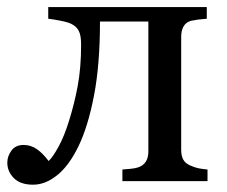

<svg xmlns="http://www.w3.org/2000/svg" viewBox="-27 -501 628 531"><path d="M546.9 0H311.5V-32.2Q322.8 -33.2 334.5 -34.2Q346.2 -35.2 355 -38.1Q368.7 -42.5 376 -53.5Q383.3 -64.5 383.3 -82V-441.4H249.5Q249.5 -322.3 232.9 -236.3Q216.3 -150.4 189.9 -96.2Q164.1 -43 131.3 -16.6Q98.6 9.8 64.5 9.8Q29.3 9.8 11.2 -8.5Q-6.8 -26.9 -6.8 -51.3Q-6.8 -68.8 4.6 -84.5Q16.1 -100.1 38.1 -100.1Q58.6 -100.1 75.2 -88.4Q91.8 -76.7 107.4 -55.7Q119.1 -66.4 135 -95.5Q150.9 -124.5 164.1 -167.5Q178.7 -213.9 188 -263.7Q197.3 -313.5 197.3 -377.9Q197.3 -403.3 190.9 -415.5Q184.6 -427.7 170.9 -434.6Q161.6 -439.5 140.6 -443.6Q119.6 -447.8 106.4 -449.2V-481.4H544.9V-449.2Q530.8 -448.2 520.3 -446.8Q509.8 -445.3 501 -443.4Q487.3 -439.5 480.7 -428Q474.1 -416.5 474.1 -399.4V-86.9Q474.1 -69.8 480 -59.3Q485.8 -48.8 500 -43Q510.3 -38.1 522.2 -35.6Q534.2 -33.2 546.9 -32.2Z"/></svg>

Font: UniBurma_GGSerif
Style: Book
Weight: 400
Designer: Victor San Kho Lin (for Burmese only and related typography optimization with it)
Foundry: http://www.unimm.org
Version: 2.0